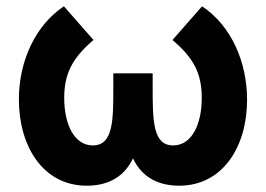

<svg xmlns="http://www.w3.org/2000/svg" viewBox="-20 -575 845 610"><path d="M256 15C314.5 15 372 -6.5 402.5 -72C433 -6.5 490.5 15 549 15C687 15 765 -108 765 -258C765 -379 714 -494 622 -555L528 -448C591 -394 621 -347 621 -264C621 -181 590 -113 530 -113C465 -113 465 -193 465 -302V-342H340V-302C340 -196 341 -113 275 -113C217 -113 184 -178 184 -264C184 -344 212 -392 277 -448L183 -555C93 -495 40 -382 40 -259C40 -111 116 15 256 15Z"/></svg>

Font: Manrope ExtraBold
Style: Regular
Weight: 800
Designer: Mikhail Sharanda
Foundry: Mikhail Sharanda
Version: Version 4.505